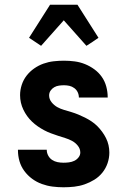

<svg xmlns="http://www.w3.org/2000/svg" viewBox="-20 -785 540 813"><path d="M249 8Q225 8 202 5Q179 2 157 -6Q135 -14 116 -28Q97 -42 83 -61Q69 -80 62.5 -102.5Q56 -125 56 -149V-151H178V-150Q178 -138 184 -126.5Q190 -115 200.5 -108Q211 -101 223.5 -98.5Q236 -96 249 -96Q260 -96 272 -97.5Q284 -99 294.5 -104Q305 -109 312.5 -118.5Q320 -128 320 -139Q320 -155 309.5 -168Q299 -181 285 -188.5Q271 -196 256 -200.5Q241 -205 226 -210Q211 -215 196 -220.5Q181 -226 167 -233.5Q153 -241 140 -250Q127 -259 115.5 -270Q104 -281 95 -293.5Q86 -306 79 -320.5Q72 -335 68.5 -350.5Q65 -366 65 -382Q65 -404 72 -425.5Q79 -447 92.5 -464.5Q106 -482 124.5 -495Q143 -508 164 -515.5Q185 -523 207 -525.5Q229 -528 251 -528Q274 -528 296.5 -525Q319 -522 340 -513.5Q361 -505 379.5 -491.5Q398 -478 411 -459.5Q424 -441 430 -418.5Q436 -396 436 -374V-372H314Q314 -384 309 -394.5Q304 -405 294.5 -412Q285 -419 274 -421.5Q263 -424 251 -424Q241 -424 230 -422.5Q219 -421 209.5 -415.5Q200 -410 194 -401Q188 -392 188 -381Q188 -365 198.5 -352Q209 -339 222.5 -331.5Q236 -324 251.5 -319.5Q267 -315 282 -310.5Q297 -306 311.5 -300Q326 -294 340 -287Q354 -280 367.5 -271Q381 -262 392 -251Q403 -240 412.5 -227Q422 -214 429 -200Q436 -186 439.5 -170.5Q443 -155 443 -139Q443 -116 435.5 -94Q428 -72 413.5 -54Q399 -36 379.5 -24Q360 -12 338.5 -4.5Q317 3 294.5 5.5Q272 8 249 8ZM346 -591 250 -699 154 -591 103 -625 192 -765H308L397 -625Q384 -616 371.5 -607.5Q359 -599 346 -591Z"/></svg>

Font: Iosevka SS18 Extrabold
Style: Regular
Weight: 800
Monospace: yes
Designer: Belleve Invis
Foundry: Belleve Invis
Version: Version 25.1.1; ttfautohint (v1.8.4)